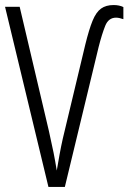

<svg xmlns="http://www.w3.org/2000/svg" viewBox="-20 -741 509 761"><path d="M440 -671Q410 -671 397 -638.5Q384 -606 371 -555L237 0H172L0 -714H58L174 -221Q186 -168 192.5 -135Q199 -102 205 -65Q210 -95 216 -128Q222 -161 229 -192L318 -564Q333 -625 347 -659Q361 -693 380.5 -707Q400 -721 430 -721Q453 -721 469 -713V-665Q452 -671 440 -671Z"/></svg>

Font: Noto Sans ExtraCondensed Light
Style: Regular
Weight: 300
Width: 2
Designer: Monotype Design Team
Foundry: Monotype Imaging Inc.
Version: Version 2.013; ttfautohint (v1.8.4.7-5d5b)